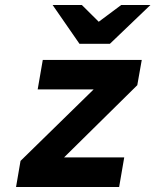

<svg xmlns="http://www.w3.org/2000/svg" viewBox="-20 -752 625 772"><path d="M44.5 0 62.5 -105 356.5 -392.5H131.5L152 -511H550L532 -409.5L237.5 -119H479.5L459 0ZM299.5 -576 191.5 -732H309L377 -664.5L467.5 -732H585L422 -576Z"/></svg>

Font: Overpass ExtraBold
Style: Italic
Weight: 800
Italic angle: -10°
Designer: Delve Withrington, Dave Bailey, Thomas Jockin
Foundry: Delve Fonts LLC
Version: Version 4.000